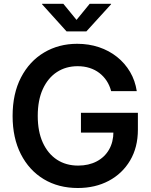

<svg xmlns="http://www.w3.org/2000/svg" viewBox="-20 -965 784 996"><path d="M383.8 10.3Q283.2 10.3 207 -35.6Q130.9 -81.5 88.1 -165.5Q45.4 -249.5 45.4 -363.3Q45.4 -479.5 89.1 -563.5Q132.8 -647.5 208.7 -692.6Q284.7 -737.8 380.4 -737.8Q440.9 -737.8 493.4 -720.2Q545.9 -702.6 587.2 -669.7Q628.4 -636.7 654.8 -591.8Q681.2 -546.9 689.5 -492.2H556.6Q548.8 -522 533.2 -545.7Q517.6 -569.3 495.4 -586.4Q473.1 -603.5 444.8 -612.5Q416.5 -621.6 382.8 -621.6Q321.8 -621.6 275.1 -591.1Q228.5 -560.5 202.1 -502.9Q175.8 -445.3 175.8 -363.8Q175.8 -282.7 202.1 -225.1Q228.5 -167.5 275.4 -136.7Q322.3 -106 385.3 -106Q439.9 -106 481.4 -127.7Q522.9 -149.4 545.7 -189Q568.4 -228.5 568.4 -281.7L599.6 -277.3H399.9V-379.9H695.3V-292.5Q695.3 -200.7 655 -132.6Q614.7 -64.5 544.4 -27.1Q474.1 10.3 383.8 10.3ZM308.6 -945.3 377 -861.8 445.3 -945.3H556.2V-942.9L428.2 -802.2H325.2L198.2 -942.9V-945.3Z"/></svg>

Font: Inter 20pt SemiBold
Style: Regular
Weight: 600
Version: Version 4.001;git-66647c0bb